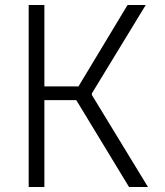

<svg xmlns="http://www.w3.org/2000/svg" viewBox="-20 -750 660 770"><path d="M95 0V-730H158V0ZM322 -403.5 280 -379 491.5 -730H564.5L348.5 -375.5V-369L573.5 0H497.5L275 -366.5L318 -348.5H135V-403.5Z"/></svg>

Font: Monaspace Neon Var
Style: Regular
Weight: 400
Designer: Riley Cran and the Lettermatic Team
Version: Version 1.000 (Monaspace Neon Var)